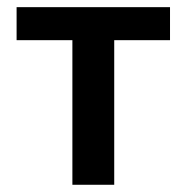

<svg xmlns="http://www.w3.org/2000/svg" viewBox="-20 -511 516 531"><path d="M180.2 0V-399.9H25.9V-491.2H450.2V-399.9H295.9V0Z"/></svg>

Font: Source Sans 3 Semibold
Style: Regular
Weight: 600
Designer: Paul D. Hunt
Foundry: Adobe
Version: Version 3.052;hotconv 1.1.0;makeotfexe 2.6.0